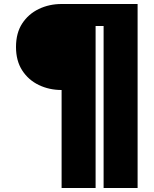

<svg xmlns="http://www.w3.org/2000/svg" viewBox="-20 -720 768 960"><path d="M288 -270V220H458V-590H498V220H668V-700H288Q226 -700 174 -675Q122 -650 91 -602.5Q60 -555 60 -485Q60 -416 91 -368Q122 -320 174 -295Q226 -270 288 -270Z"/></svg>

Font: Jost Black
Style: Regular
Weight: 900
Version: Version 3.710